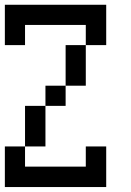

<svg xmlns="http://www.w3.org/2000/svg" viewBox="-20 -712 540 790"><path d="M0 -526.4V-692.4H417V-526.4H333V-359.4H250V-526.4H333V-609.4H83V-526.4ZM0 57.6V-109.4H83V-276.4H167V-359.4H250V-276.4H167V-109.4H83V-26.4H333V-109.4H417V57.6Z"/></svg>

Font: KH Dot kagurazaka 12
Style: Regular
Weight: 400
Designer: Original version for X68000 by Keitarou Hiraki (http://hp.vector.co.jp/authors/VA000874/) / TrueType conversion by Homem
Version: Version 1.00.20150527